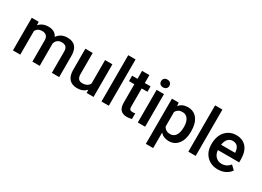

<svg xmlns="http://www.w3.org/2000/svg" viewBox="-23 -1619 3670 2692"><g transform="rotate(30 1812.0 -273.5)"><path d="M60.5 -528.3V0H179.2V-382.8C199.2 -421.4 232.9 -440.9 280.3 -440.9C342.3 -440.9 374 -409.7 375.5 -347.7V0H494.1L493.7 -362.3C507.3 -409.2 541.5 -440.9 595.7 -440.9C663.6 -440.9 690.4 -410.6 690.4 -343.8V0H809.1V-347.2C807.6 -472.7 752 -538.1 635.3 -538.1C565.4 -538.1 511.7 -511.2 473.1 -457C447.3 -511.2 398.9 -538.1 328.1 -538.1C263.7 -538.1 212.9 -516.6 175.8 -473.1L172.4 -528.3Z M1253.9 0H1365.7V-528.3H1247.1V-148.9C1227.1 -107.4 1188 -86.9 1130.4 -86.9C1074.7 -86.9 1046.9 -120.6 1046.9 -187.5V-528.3H928.2V-186C928.2 -59.1 987.8 9.8 1102.5 9.8C1166.5 9.8 1216.3 -10.7 1251 -51.8Z M1612.8 -750H1494.1V0H1612.8Z M1772 -656.7V-528.3H1685.1V-440.4H1772V-141.1C1772 -40.5 1817.4 9.8 1908.7 9.8C1933.6 9.8 1960 5.9 1986.8 -1.5V-93.3C1972.7 -89.8 1959 -88.4 1945.3 -88.4C1904.3 -88.4 1890.6 -105 1890.6 -145.5V-440.4H1983.9V-528.3H1890.6V-656.7Z M2200.7 -528.3H2082V0H2200.7ZM2074.7 -665.5C2074.7 -629.9 2098.6 -603 2141.6 -603C2184.6 -603 2209 -629.9 2209 -665.5C2209 -702.1 2184.6 -729 2141.6 -729C2098.6 -729 2074.7 -702.1 2074.7 -665.5Z M2792.5 -266.1C2792.5 -351.6 2774.4 -418 2737.8 -466.3C2701.2 -514.2 2650.4 -538.1 2585.9 -538.1C2525.9 -538.1 2478.5 -517.1 2443.8 -474.6L2439 -528.3H2329.6V203.1H2448.2V-47.4C2482.9 -9.3 2529.3 9.8 2587.4 9.8C2649.9 9.8 2699.7 -14.6 2736.8 -63.5C2773.9 -111.8 2792.5 -177.2 2792.5 -258.8ZM2674.3 -269C2674.3 -145.5 2629.4 -85 2553.7 -85C2504.9 -85 2469.7 -105.5 2448.2 -146.5V-380.9C2469.2 -420.9 2504.4 -440.9 2552.7 -440.9C2591.8 -440.9 2622.1 -425.3 2643.1 -394.5C2664.1 -363.8 2674.3 -321.8 2674.3 -269Z M3019 -750H2900.4V0H3019Z M3380.9 9.8C3468.8 9.8 3542 -26.9 3584.5 -89.8L3520.5 -150.9C3486.3 -106.9 3441.9 -85 3387.7 -85C3349.1 -85 3316.9 -97.7 3291.5 -123C3265.6 -148.4 3251 -183.1 3247.6 -226.6H3592.8V-274.4C3592.8 -358.4 3573.2 -423.3 3534.2 -469.2C3494.6 -515.1 3439 -538.1 3367.2 -538.1C3321.8 -538.1 3280.8 -526.4 3244.1 -503.4C3170.4 -457 3127.9 -370.6 3127.9 -265.1V-250.5C3127.9 -171.9 3151.4 -108.9 3198.2 -61.5C3244.6 -14.2 3305.7 9.8 3380.9 9.8ZM3366.7 -442.9C3432.6 -442.9 3470.2 -401.9 3475.6 -322.3V-313.5H3249.5C3260.7 -395 3301.8 -442.9 3366.7 -442.9Z"/></g></svg>

Font: Shabnam Medium
Style: Regular
Weight: 500
Foundry: DejaVu fonts team - Redesigned by Saber Rastikerdar - Based on Vazir font
Version: Version 5.0.1